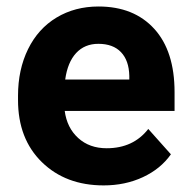

<svg xmlns="http://www.w3.org/2000/svg" viewBox="-20 -558 581 588"><path d="M297.4 9.8Q181.2 9.8 108.2 -61.5Q35.2 -132.8 35.2 -251.5V-265.1Q35.2 -344.7 65.9 -407.5Q96.7 -470.2 153.1 -504.2Q209.5 -538.1 281.7 -538.1Q390.1 -538.1 452.4 -469.7Q514.6 -401.4 514.6 -275.9V-218.3H178.2Q185.1 -166.5 219.5 -135.3Q253.9 -104 306.6 -104Q388.2 -104 434.1 -163.1L503.4 -85.4Q471.7 -40.5 417.5 -15.4Q363.3 9.8 297.4 9.8ZM281.2 -423.8Q239.3 -423.8 213.1 -395.5Q187 -367.2 179.7 -314.5H376V-325.7Q375 -372.6 350.6 -398.2Q326.2 -423.8 281.2 -423.8Z"/></svg>

Font: Vazir
Style: Bold
Weight: 700
Designer: Saber Rastikerdar
Foundry: Saber Rastikerdar
Version: Version 30.0.0